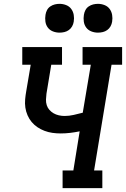

<svg xmlns="http://www.w3.org/2000/svg" viewBox="-20 -980 656 1000"><path d="M306 0V-92H362L395 -296Q371 -291 346 -288Q321 -285 296 -285Q274 -285 253 -288Q232 -291 212 -298.5Q192 -306 175 -317.5Q158 -329 145 -344.5Q132 -360 123.5 -379.5Q115 -399 112 -420Q109 -441 111 -463Q113 -485 117 -507L140 -643H96V-735H303V-643H247L222 -492Q220 -477 219.5 -461.5Q219 -446 223.5 -432Q228 -418 237.5 -407.5Q247 -397 259 -390Q271 -383 286 -379.5Q301 -376 316 -376Q340 -376 364 -381.5Q388 -387 411 -393L453 -643H410V-735H616V-643H561L470 -92H513V0ZM490 -810Q472 -810 455.5 -816.5Q439 -823 429 -836.5Q419 -850 416.5 -867.5Q414 -885 417 -903Q419 -916 425 -927.5Q431 -939 442 -946.5Q453 -954 465.5 -957Q478 -960 490 -960Q508 -960 524.5 -953.5Q541 -947 551 -933.5Q561 -920 564 -902.5Q567 -885 564 -867Q562 -854 555.5 -842.5Q549 -831 538.5 -823.5Q528 -816 515.5 -813Q503 -810 490 -810ZM290 -810Q272 -810 255.5 -816.5Q239 -823 229 -836.5Q219 -850 216.5 -867.5Q214 -885 217 -903Q219 -916 225 -927.5Q231 -939 242 -946.5Q253 -954 265.5 -957Q278 -960 290 -960Q308 -960 324.5 -953.5Q341 -947 351 -933.5Q361 -920 364 -902.5Q367 -885 364 -867Q362 -854 355.5 -842.5Q349 -831 338.5 -823.5Q328 -816 315.5 -813Q303 -810 290 -810Z"/></svg>

Font: Iosevka Slab Semibold Extended
Style: Italic
Weight: 600
Width: 7
Italic angle: -9°
Monospace: yes
Designer: Belleve Invis
Foundry: Belleve Invis
Version: Version 11.1.0; ttfautohint (v1.8.3)